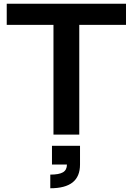

<svg xmlns="http://www.w3.org/2000/svg" viewBox="-20 -720 710 1027"><path d="M266 -587H16V-700H654V-587H404V0H266ZM338 160H408Q408 224 368.5 255.5Q329 287 249 287V214Q296 214 317 201.5Q338 189 338 160ZM258 60H408V160H258Z"/></svg>

Font: Uncut Sans Variable
Style: Regular
Weight: 400
Designer: Kasper Nordkvist
Foundry: UNCUT.wtf
Version: Version 1.303;Glyphs 3.1.2 (3151)